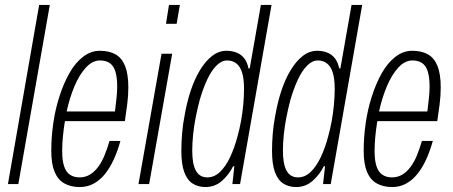

<svg xmlns="http://www.w3.org/2000/svg" viewBox="-20 -743 1829 775"><path d="M12 0 138 -723H181L54 0Z M302 12Q266 12 240 -2.5Q214 -17 200.5 -49Q187 -81 187 -134Q187 -189 195 -245Q203 -301 219 -351Q236 -405 260 -447.5Q284 -490 315.5 -514Q347 -538 383 -538Q421 -538 446.5 -523.5Q472 -509 485 -476.5Q498 -444 498 -390Q498 -357 493.5 -322Q489 -287 484 -254H242Q237 -223 234 -192.5Q231 -162 231 -134Q231 -96 238.5 -72.5Q246 -49 262 -38Q278 -27 301 -27Q324 -27 342.5 -38Q361 -49 376 -69Q391 -89 402 -116Q413 -143 422 -174H466Q455 -134 439.5 -100Q424 -66 404 -41Q384 -16 358.5 -2Q333 12 302 12ZM249 -293H444Q447 -319 450 -344.5Q453 -370 453 -393Q453 -430 446 -453.5Q439 -477 423.5 -488Q408 -499 384 -499Q353 -499 326.5 -470Q300 -441 280.5 -394.5Q261 -348 249 -293Z M650 -647 662 -723H706L693 -647ZM539 0 632 -526H675L582 0Z M809 12Q779 12 757 -2.5Q735 -17 723.5 -49Q712 -81 712 -134Q712 -168 715 -204.5Q718 -241 725 -276Q734 -329 749.5 -376Q765 -423 787 -459.5Q809 -496 836 -517Q863 -538 894 -538Q917 -538 935.5 -530.5Q954 -523 966 -507.5Q978 -492 983 -467H988L1033 -723H1076L949 0H918L926 -72H921Q905 -39 876.5 -13.5Q848 12 809 12ZM817 -27Q845 -27 868 -49Q891 -71 908.5 -108Q926 -145 938 -190Q947 -222 953 -255Q959 -288 962 -321.5Q965 -355 965 -384Q965 -424 957.5 -449Q950 -474 934.5 -486.5Q919 -499 897 -499Q874 -499 853 -477.5Q832 -456 815.5 -420Q799 -384 786 -339Q777 -305 770 -269.5Q763 -234 759.5 -199.5Q756 -165 756 -135Q756 -80 771 -53.5Q786 -27 817 -27Z M1175 12Q1145 12 1123 -2.5Q1101 -17 1089.5 -49Q1078 -81 1078 -134Q1078 -168 1081 -204.5Q1084 -241 1091 -276Q1100 -329 1115.5 -376Q1131 -423 1153 -459.5Q1175 -496 1202 -517Q1229 -538 1260 -538Q1283 -538 1301.5 -530.5Q1320 -523 1332 -507.5Q1344 -492 1349 -467H1354L1399 -723H1442L1315 0H1284L1292 -72H1287Q1271 -39 1242.5 -13.5Q1214 12 1175 12ZM1183 -27Q1211 -27 1234 -49Q1257 -71 1274.5 -108Q1292 -145 1304 -190Q1313 -222 1319 -255Q1325 -288 1328 -321.5Q1331 -355 1331 -384Q1331 -424 1323.5 -449Q1316 -474 1300.5 -486.5Q1285 -499 1263 -499Q1240 -499 1219 -477.5Q1198 -456 1181.5 -420Q1165 -384 1152 -339Q1143 -305 1136 -269.5Q1129 -234 1125.5 -199.5Q1122 -165 1122 -135Q1122 -80 1137 -53.5Q1152 -27 1183 -27Z M1563 12Q1527 12 1501 -2.5Q1475 -17 1461.5 -49Q1448 -81 1448 -134Q1448 -189 1456 -245Q1464 -301 1480 -351Q1497 -405 1521 -447.5Q1545 -490 1576.5 -514Q1608 -538 1644 -538Q1682 -538 1707.5 -523.5Q1733 -509 1746 -476.5Q1759 -444 1759 -390Q1759 -357 1754.5 -322Q1750 -287 1745 -254H1503Q1498 -223 1495 -192.5Q1492 -162 1492 -134Q1492 -96 1499.5 -72.5Q1507 -49 1523 -38Q1539 -27 1562 -27Q1585 -27 1603.5 -38Q1622 -49 1637 -69Q1652 -89 1663 -116Q1674 -143 1683 -174H1727Q1716 -134 1700.5 -100Q1685 -66 1665 -41Q1645 -16 1619.5 -2Q1594 12 1563 12ZM1510 -293H1705Q1708 -319 1711 -344.5Q1714 -370 1714 -393Q1714 -430 1707 -453.5Q1700 -477 1684.5 -488Q1669 -499 1645 -499Q1614 -499 1587.5 -470Q1561 -441 1541.5 -394.5Q1522 -348 1510 -293Z"/></svg>

Font: Archivo ExtraCondensed Thin
Style: Italic
Weight: 250
Width: 2
Italic angle: -10°
Designer: Hector Gatti
Foundry: Omnibus-Type
Version: Version 2.001